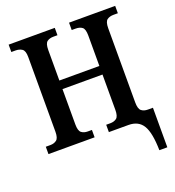

<svg xmlns="http://www.w3.org/2000/svg" viewBox="-161 -841 1075 1177"><g transform="rotate(-20 376.5 -252.0)"><path d="M676 210Q674 96 645 48Q616 0 551 0H423V-48H450Q475 -48 491 -60.5Q507 -73 507 -115V-345H246V-114Q246 -73 262 -60.5Q278 -48 303 -48H330V0H29V-48H59Q83 -48 99.5 -60.5Q116 -73 116 -114V-602Q116 -643 98.5 -654.5Q81 -666 57 -666H29V-714H330V-666H303Q278 -666 262 -654Q246 -642 246 -600V-401H507V-599Q507 -642 491 -654Q475 -666 449 -666H423V-714H724V-666H695Q670 -666 653.5 -654Q637 -642 637 -599V-116Q637 -74 653 -61Q669 -48 695 -48H728V210Z"/></g></svg>

Font: Noto Serif SemiCondensed SemiBold
Style: Regular
Weight: 600
Width: 4
Designer: Monotype Design Team
Foundry: Monotype Imaging Inc.
Version: Version 2.013; ttfautohint (v1.8.4.7-5d5b)